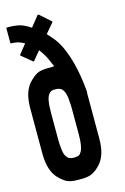

<svg xmlns="http://www.w3.org/2000/svg" viewBox="-145 -1057 731 1121"><g transform="rotate(-15 220.0 -496.0)"><path d="M363.3 -472.7Q363.3 -382.8 363.3 -201.2Q363.3 -150.4 351.6 -112.3Q339.8 -74.2 316.4 -49.8Q293 -24.4 269.5 -12.7Q246.1 0 203.1 0Q202.1 0 200.2 0Q198.2 0 196.3 0Q195.3 0 193.4 0Q189.5 0 186.5 0Q182.6 0 179.7 0Q137.7 0 114.3 -11.7Q91.8 -23.4 66.4 -49.8Q49.8 -67.4 39.1 -91.8Q28.3 -116.2 23.4 -148.4Q21.5 -161.1 20.5 -173.8Q19.5 -187.5 19.5 -202.1Q19.5 -293 19.5 -474.6Q19.5 -526.4 31.2 -564.5Q43 -601.6 66.4 -626Q90.8 -651.4 113.3 -664.1Q136.7 -675.8 179.7 -675.8Q180.7 -675.8 182.6 -675.8Q185.5 -675.8 186.5 -675.8Q187.5 -675.8 189.5 -675.8Q193.4 -675.8 197.3 -675.8Q201.2 -675.8 204.1 -675.8Q209 -675.8 211.9 -676.8Q213.9 -676.8 214.8 -676.8Q214.8 -677.7 215.8 -677.7Q216.8 -677.7 217.8 -677.7Q211.9 -692.4 197.3 -724.6Q182.6 -756.8 157.2 -790Q142.6 -772.5 113.3 -737.3Q113.3 -734.4 110.4 -734.4Q108.4 -734.4 106.4 -736.3Q85.9 -752.9 44.9 -787.1Q43 -788.1 43 -790Q42 -793 43.9 -793.9Q58.6 -812.5 88.9 -849.6Q70.3 -860.4 50.8 -866.2Q31.2 -871.1 10.7 -871.1Q8.8 -871.1 6.8 -872.1Q5.9 -874 5.9 -876Q5.9 -904.3 5.9 -960.9Q5.9 -962.9 6.8 -964.8Q8.8 -966.8 10.7 -966.8Q12.7 -966.8 14.6 -966.8Q16.6 -966.8 18.6 -966.8Q36.1 -967.8 70.3 -962.9Q104.5 -959 151.4 -927.7Q168 -948.2 201.2 -990.2Q202.1 -991.2 203.1 -991.2Q205.1 -992.2 206.1 -992.2Q206.1 -992.2 207 -992.2Q208 -992.2 209 -991.2Q229.5 -972.7 272.5 -934.6Q274.4 -933.6 275.4 -930.7Q275.4 -928.7 274.4 -927.7Q257.8 -908.2 224.6 -869.1Q234.4 -858.4 244.1 -847.7Q253.9 -835.9 263.7 -824.2Q297.9 -781.2 324.2 -701.2Q349.6 -621.1 360.4 -527.3Q360.4 -525.4 360.4 -523.4Q362.3 -510.7 363.3 -499Q364.3 -491.2 364.3 -483.4Q364.3 -478.5 363.3 -472.7ZM253.9 -415Q253.9 -434.6 252 -450.2Q251 -465.8 250 -478.5Q248 -492.2 245.1 -502Q242.2 -511.7 238.3 -518.6Q234.4 -526.4 229.5 -531.2Q224.6 -537.1 219.7 -539.1Q208 -543.9 199.2 -544.9Q190.4 -544.9 183.6 -544.9Q181.6 -544.9 179.7 -544.9Q176.8 -544.9 175.8 -544.9Q172.9 -543.9 169.9 -543Q167 -543 164.1 -541Q157.2 -538.1 153.3 -533.2Q148.4 -527.3 144.5 -521.5Q140.6 -513.7 137.7 -503.9Q134.8 -494.1 133.8 -482.4Q130.9 -469.7 130.9 -454.1Q129.9 -437.5 129.9 -418.9Q129.9 -399.4 129.9 -359.4Q129.9 -327.1 129.9 -260.7Q129.9 -241.2 130.9 -225.6Q131.8 -210 133.8 -197.3Q134.8 -184.6 137.7 -174.8Q140.6 -164.1 144.5 -157.2Q148.4 -150.4 153.3 -145.5Q157.2 -139.6 164.1 -136.7Q167 -134.8 177.7 -132.8Q187.5 -131.8 196.3 -130.9Q198.2 -130.9 199.2 -131.8Q201.2 -131.8 203.1 -131.8Q207 -132.8 212.9 -133.8Q217.8 -133.8 219.7 -134.8Q225.6 -137.7 230.5 -143.6Q234.4 -148.4 238.3 -155.3Q242.2 -162.1 245.1 -171.9Q248 -181.6 250 -194.3Q252 -206.1 252.9 -221.7Q253.9 -238.3 253.9 -256.8Q253.9 -309.6 253.9 -415Z"/></g></svg>

Font: Typeface
Style: Regular
Weight: 400
Version: Version 1.0